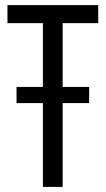

<svg xmlns="http://www.w3.org/2000/svg" viewBox="-20 -734 416 754"><path d="M148.4 0V-329.1H44.9V-392.6H148.4V-643.1H9.3V-713.9H365.7V-643.1H226.1V-392.6H330.1V-329.1H226.1V0Z"/></svg>

Font: Open Sans Condensed
Style: Regular
Weight: 400
Width: 3
Designer: Monotype Design Team
Foundry: Monotype Imaging Inc.
Version: Version 3.000